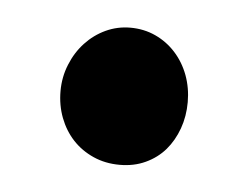

<svg xmlns="http://www.w3.org/2000/svg" viewBox="-28 -451 282 218"><g transform="rotate(5 113.0 -342.0)"><path d="M185.5 -341.3Q185.5 -325.2 180.4 -311Q175.3 -296.9 166.3 -286.4Q157.2 -275.9 144 -269.8Q130.9 -263.7 114.7 -263.7Q98.1 -263.7 84.5 -269.8Q70.8 -275.9 61 -286.4Q51.3 -296.9 45.9 -311Q40.5 -325.2 40.5 -341.3Q40.5 -357.4 46.4 -371.8Q52.2 -386.2 62.3 -397Q72.3 -407.7 85.4 -413.8Q98.6 -419.9 113.3 -419.9Q128.9 -419.9 142.1 -413.8Q155.3 -407.7 165 -397Q174.8 -386.2 180.2 -371.8Q185.5 -357.4 185.5 -341.3Z"/></g></svg>

Font: DimaFred
Style: Bold
Weight: 800
Designer: R.Balvardi
Foundry: R.Balvardi (r.balvardi@gmail.com)
Version: Version 1.00;August 2, 2018;FontCreator 11.5.0.2427 64-bit